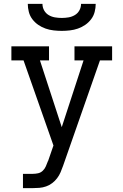

<svg xmlns="http://www.w3.org/2000/svg" viewBox="-20 -760 640 995"><path d="M99 215V141H148Q163 141 177 138Q191 135 201.5 125Q212 115 217.5 102Q223 89 228 76V75H229L257 -6L102 -447H39V-520H234V-447H187L300 -101L413 -447H366V-520H561V-447H498L307 99Q301 116 294 132.5Q287 149 276 163.5Q265 178 250.5 189Q236 200 219 206Q202 212 184 213.5Q166 215 148 215ZM300 -600Q279 -600 257.5 -602.5Q236 -605 216 -612Q196 -619 178.5 -631Q161 -643 148 -660Q135 -677 129.5 -698Q124 -719 124 -740H200Q200 -722 208.5 -706.5Q217 -691 232 -682Q247 -673 264.5 -670Q282 -667 300 -667Q318 -667 335.5 -670Q353 -673 368 -682Q383 -691 391.5 -706.5Q400 -722 400 -740H476Q476 -719 470.5 -698Q465 -677 452 -660Q439 -643 421.5 -631Q404 -619 384 -612Q364 -605 342.5 -602.5Q321 -600 300 -600Z"/></svg>

Font: Iosevka Etoile
Style: Regular
Weight: 400
Designer: Belleve Invis
Foundry: Belleve Invis
Version: Version 33.2.4